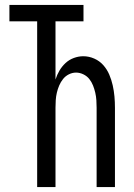

<svg xmlns="http://www.w3.org/2000/svg" viewBox="-20 -755 540 775"><path d="M130 0V-669H18V-735H317V-669H204V-434Q210 -453 220 -470Q230 -487 244.5 -500.5Q259 -514 278 -521Q297 -528 316 -528Q339 -528 360.5 -518.5Q382 -509 397 -492Q412 -475 421 -454Q430 -433 435 -410.5Q440 -388 442 -365.5Q444 -343 444 -320V0H370V-320Q370 -335 369 -350.5Q368 -366 364.5 -381Q361 -396 355.5 -410Q350 -424 340.5 -436Q331 -448 316.5 -455Q302 -462 287 -462Q272 -462 258 -455Q244 -448 234.5 -436Q225 -424 219 -410Q213 -396 209.5 -381Q206 -366 205 -350.5Q204 -335 204 -320V0Z"/></svg>

Font: HulyMono
Style: Regular
Weight: 400
Monospace: yes
Designer: Belleve Invis
Foundry: Belleve Invis
Version: Version 33.2.5; ttfautohint (v1.8.4)